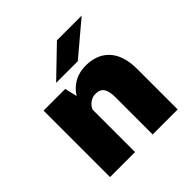

<svg xmlns="http://www.w3.org/2000/svg" viewBox="-186 -868 1021 1021"><g transform="rotate(-45 325.0 -357.0)"><path d="M73 0V-500H236L261 -392V0ZM393.5 0V-276Q393.5 -309 387 -329.2Q380.5 -349.5 367 -358.8Q353.5 -368 332.5 -368Q316 -368 302.8 -362.2Q289.5 -356.5 279.5 -346.8Q269.5 -337 263.5 -325.2Q257.5 -313.5 255.5 -302L221.5 -323Q221.5 -355 232.2 -388Q243 -421 265.2 -449Q287.5 -477 321.5 -494Q355.5 -511 402 -511Q440.5 -511 473 -499Q505.5 -487 530 -462Q554.5 -437 568 -398Q581.5 -359 581.5 -305V0ZM387.5 -557H224.5L387.5 -714H573.5Z"/></g></svg>

Font: Trispace Thin ExtraBold
Style: Regular
Weight: 800
Version: Version 1.210